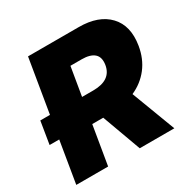

<svg xmlns="http://www.w3.org/2000/svg" viewBox="-163 -879 1018 1031"><g transform="rotate(-30 346.5 -363.5)"><path d="M21.3 0 63.9 -257.1H4.3L27 -396.3H87L142 -727.3H456Q578.8 -727.3 641.2 -661.2Q703.5 -595.2 684.7 -480.1Q672.6 -405.9 631.6 -352.8Q590.6 -299.7 526.6 -271.3L629.3 0H414.8L327.1 -240.1H258.9L218.8 0ZM284.4 -393.5H353.7Q464.8 -393.5 478.7 -480.1Q485.8 -525.9 460.9 -547.8Q436.1 -569.6 383.5 -569.6H313.9Z"/></g></svg>

Font: Karasuma Gothic
Style: Italic
Weight: 900
Italic angle: -9.39999°
Designer: Rasmus Andersson / Ryoko Nishizuka
Foundry: Genbu
Version: Version 1.00